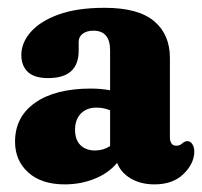

<svg xmlns="http://www.w3.org/2000/svg" viewBox="-20 -474 530 504"><path d="M19.5 -102Q19.5 -167.5 72.5 -204.5Q125.5 -241.5 218.5 -241.5Q245.5 -241.5 269 -237V-342Q269 -393.5 225 -393.5Q208 -393.5 197.2 -385.5Q186.5 -377.5 186.5 -364V-341Q186.5 -269 106.5 -269Q70 -269 53 -285.2Q36 -301.5 36 -330Q36 -361.5 60.5 -389.8Q85 -418 133.5 -435.8Q182 -453.5 254.5 -453.5Q343 -453.5 384.5 -418.5Q426 -383.5 426 -322V-112.5Q426 -104.5 429.8 -98Q433.5 -91.5 443.5 -91.5Q452 -91.5 459.5 -98.5Q466 -103.5 471.5 -103.5Q480 -103.5 485 -95.5Q490 -87.5 490 -76.5Q490 -45 462 -17.5Q434 10 385.5 10Q349.5 10 323.2 -5.5Q297 -21 287.5 -46.5Q265 -19.5 228.5 -4.8Q192 10 150 10Q89 10 54.2 -21.2Q19.5 -52.5 19.5 -102ZM177 -133.5Q177 -107 191.2 -93Q205.5 -79 229.5 -79Q251 -79 269 -90.5V-184.5Q252.5 -191.5 233 -191.5Q207.5 -191.5 192.2 -175.8Q177 -160 177 -133.5Z"/></svg>

Font: Fraunces 144pt SuperSoft
Style: Bold
Weight: 700
Version: Version 1.000;[b76b70a41]